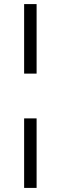

<svg xmlns="http://www.w3.org/2000/svg" viewBox="-20 -732 296 939"><path d="M98 -372H159V-712H98ZM98 187H159V-153H98Z"/></svg>

Font: Poppy and Pepper Light
Style: Regular
Weight: 300
Designer: Thy Ha
Foundry: Thy Ha
Version: Version 0.001;Glyphs 3.2 (3227)